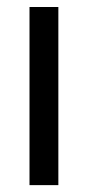

<svg xmlns="http://www.w3.org/2000/svg" viewBox="-20 -539 256 559"><path d="M65.9 0V-518.6H149.9V0Z"/></svg>

Font: Arian AMU
Style: Regular
Weight: 400
Designer: Ruben Hakobyan (Tarumian)
Foundry: Ruben Hakobyan (Tarumian)
Version: Version 4.003